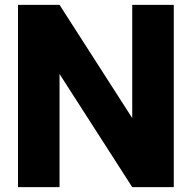

<svg xmlns="http://www.w3.org/2000/svg" viewBox="-20 -770 789 790"><path d="M54.1 -750V0H225V-465.5L524.1 0H695V-750H524.1V-284.1L225 -750Z"/></svg>

Font: Spartan MB ExtBd
Style: Regular
Weight: 800
Designer: Matt Bailey, Mirko Velimirovic
Foundry: Matt Bailey
Version: Version 1.005